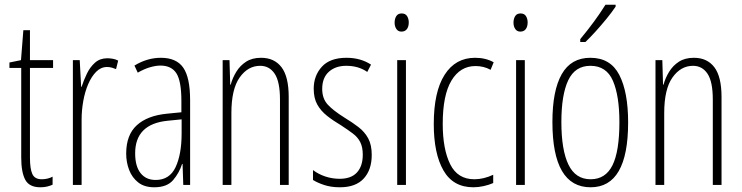

<svg xmlns="http://www.w3.org/2000/svg" viewBox="-20 -784 3147 814"><path d="M157 -24Q170 -24 182 -27Q194 -30 203 -35V-1Q192 4 179.5 7Q167 10 151 10Q104 10 87 -22Q70 -54 70 -116V-496H20V-519L69 -529L79 -656H107V-529H205V-496H107V-115Q107 -69 117 -46.5Q127 -24 157 -24Z M435 -537Q445 -537 457.5 -535Q470 -533 481 -527L472 -491Q465 -494 455 -497Q445 -500 434 -500Q408 -500 388 -480Q368 -460 354 -427.5Q340 -395 333 -355.5Q326 -316 326 -278V0H289V-529H318L324 -416H326Q335 -444 348.5 -472Q362 -500 383 -518.5Q404 -537 435 -537Z M662 -539Q728 -539 757 -497Q786 -455 786 -359V0H757L754 -89H752Q740 -51 714 -20.5Q688 10 634 10Q592 10 566 -10.5Q540 -31 527.5 -63.5Q515 -96 515 -133Q515 -212 560 -253Q605 -294 688 -302L749 -308V-356Q749 -440 728 -473Q707 -506 660 -506Q641 -506 616.5 -499Q592 -492 564 -476L550 -506Q604 -539 662 -539ZM690 -272Q553 -258 553 -134Q553 -79 576 -50Q599 -21 640 -21Q699 -21 724.5 -75.5Q750 -130 750 -218V-278Z M1087 -539Q1143 -539 1173.5 -499Q1204 -459 1204 -373V0H1167V-362Q1167 -438 1144.5 -471.5Q1122 -505 1083 -505Q1031 -505 996 -455.5Q961 -406 961 -305V0H924V-529H953L956 -425H958Q966 -454 982 -480Q998 -506 1023.5 -522.5Q1049 -539 1087 -539Z M1556 -127Q1556 -64 1522 -27Q1488 10 1421 10Q1384 10 1355 0.5Q1326 -9 1307 -21V-63Q1329 -46 1358.5 -36Q1388 -26 1420 -26Q1469 -26 1493.5 -53Q1518 -80 1518 -128Q1518 -160 1507.5 -181Q1497 -202 1476.5 -217.5Q1456 -233 1427 -252Q1393 -272 1366.5 -293Q1340 -314 1325 -341Q1310 -368 1310 -408Q1310 -463 1344.5 -501Q1379 -539 1449 -539Q1509 -539 1553 -510L1537 -479Q1500 -505 1448 -505Q1402 -505 1374 -479.5Q1346 -454 1346 -407Q1346 -366 1369.5 -340.5Q1393 -315 1441 -285Q1474 -265 1500 -245Q1526 -225 1541 -197.5Q1556 -170 1556 -127Z M1683 -727Q1699 -727 1706 -715.5Q1713 -704 1713 -689Q1713 -671 1705 -660.5Q1697 -650 1682 -650Q1668 -650 1660.5 -661Q1653 -672 1653 -688Q1653 -704 1660 -715.5Q1667 -727 1683 -727ZM1701 -529V0H1664V-529Z M1987 10Q1901 10 1860 -61.5Q1819 -133 1819 -258Q1819 -395 1865 -467Q1911 -539 1994 -539Q2039 -539 2073 -520L2060 -488Q2031 -504 1996 -504Q1931 -504 1894 -442.5Q1857 -381 1857 -259Q1857 -152 1888.5 -88Q1920 -24 1991 -24Q2030 -24 2071 -43V-8Q2053 0 2030.5 5Q2008 10 1987 10Z M2187 -727Q2203 -727 2210 -715.5Q2217 -704 2217 -689Q2217 -671 2209 -660.5Q2201 -650 2186 -650Q2172 -650 2164.5 -661Q2157 -672 2157 -688Q2157 -704 2164 -715.5Q2171 -727 2187 -727ZM2205 -529V0H2168V-529Z M2643 -265Q2643 10 2484 10Q2322 10 2322 -267Q2322 -400 2361.5 -469.5Q2401 -539 2483 -539Q2568 -539 2605.5 -466.5Q2643 -394 2643 -265ZM2360 -267Q2360 -148 2390 -86Q2420 -24 2484 -24Q2547 -24 2576.5 -83Q2606 -142 2606 -266Q2606 -378 2578.5 -441.5Q2551 -505 2483 -505Q2418 -505 2389 -443.5Q2360 -382 2360 -267ZM2590 -756Q2574 -732 2551.5 -704.5Q2529 -677 2505 -650.5Q2481 -624 2462 -606H2440V-618Q2473 -658 2498 -692Q2523 -726 2547 -764H2590Z M2922 -539Q2978 -539 3008.5 -499Q3039 -459 3039 -373V0H3002V-362Q3002 -438 2979.5 -471.5Q2957 -505 2918 -505Q2866 -505 2831 -455.5Q2796 -406 2796 -305V0H2759V-529H2788L2791 -425H2793Q2801 -454 2817 -480Q2833 -506 2858.5 -522.5Q2884 -539 2922 -539Z"/></svg>

Font: Noto Sans Malayalam ExtraCondensed ExtraLight
Style: Regular
Weight: 200
Width: 2
Designer: Jelle Bosma - Monotype Design Team
Foundry: Monotype Imaging Inc.
Version: Version 2.104; ttfautohint (v1.8.4.7-5d5b)